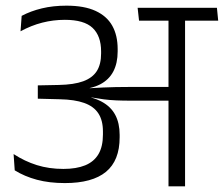

<svg xmlns="http://www.w3.org/2000/svg" viewBox="-20 -658 790 678"><path d="M750.5 -585 746 -630.5H466L471 -585ZM575 0H633.5V-601.5H575ZM28 -114 32 -56.5Q66.5 -35 110.5 -23.2Q154.5 -11.5 209 -11.5Q306 -11.5 354.2 -51.2Q402.5 -91 402.5 -173V-182Q402.5 -223 387 -252.2Q371.5 -281.5 339 -299Q306.5 -316.5 255 -322.5L254.5 -341.5Q302.5 -344 333.8 -360.2Q365 -376.5 380.2 -405.8Q395.5 -435 395.5 -476.5V-484.5Q395.5 -533 376.5 -567Q357.5 -601 317.5 -619.5Q277.5 -638 214.5 -638Q167.5 -638 128 -628.5Q88.5 -619 56.5 -602L52.5 -547.5Q90 -568 129 -578Q168 -588 209 -588Q277 -588 307 -559.5Q337 -531 337 -476.5V-469Q337 -431 321.8 -407Q306.5 -383 273.8 -371Q241 -359 187.5 -358L113.5 -356.5V-309.5L191 -307.5Q243.5 -306.5 277.2 -294.5Q311 -282.5 327.2 -257.8Q343.5 -233 343.5 -194V-183Q343.5 -140.5 327.8 -113.8Q312 -87 280.8 -74.2Q249.5 -61.5 204 -61.5Q153 -61.5 110 -75Q67 -88.5 28 -114ZM249.5 -346.5V-316.5L301.5 -307L302.5 -314Q325.5 -310 346.5 -307.2Q367.5 -304.5 390.8 -303.5Q414 -302.5 443.5 -302.5H597.5V-351H442.5Q412.5 -351 389 -350.5Q365.5 -350 343.5 -349Q321.5 -348 297 -346.5L296.5 -351.5Z"/></svg>

Font: Anek Devanagari Medium Light
Style: Regular
Weight: 300
Version: Version 1.003